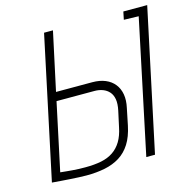

<svg xmlns="http://www.w3.org/2000/svg" viewBox="-105 -803 911 917"><g transform="rotate(-15 351.0 -344.5)"><path d="M576 -661 649 -659 510 0H553L702 -700H584ZM353 -412H174L236 -700H192L43 1Q42 1 54.5 2Q67 3 87 4.5Q107 6 130 7.5Q153 9 175 10Q197 11 212 11Q262 11 303.5 2.5Q345 -6 377 -26Q409 -46 431 -80.5Q453 -115 464 -168L481 -251Q489 -287 484 -316.5Q479 -346 462 -367.5Q445 -389 417.5 -400.5Q390 -412 353 -412ZM421 -171Q413 -131 396.5 -103.5Q380 -76 355 -59Q330 -42 296 -35Q262 -28 217 -28Q201 -28 184 -28.5Q167 -29 151.5 -30.5Q136 -32 123.5 -33Q111 -34 103.5 -35Q96 -36 94 -36L165 -369H353Q375 -369 393.5 -362Q412 -355 424.5 -341Q437 -327 441 -304.5Q445 -282 438 -249Z"/></g></svg>

Font: Advent Pro Light
Style: Italic
Weight: 300
Italic angle: -12°
Version: Version 3.000